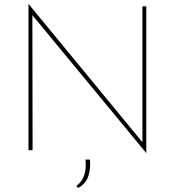

<svg xmlns="http://www.w3.org/2000/svg" viewBox="-20 -733 853 937"><path d="M693 13 138 -659 139 0H119V-713H120L675 -39V-702H694V13ZM362 184 352 175Q380 155 391 122Q402 89 397 46H419Q423 85 412 123.5Q401 162 362 184Z"/></svg>

Font: Synthetic Thin
Style: Regular
Weight: 100
Designer: Santiago Orozco
Foundry: Typemade
Version: Version 2.000; ttfautohint (v1.8.4.7-5d5b)